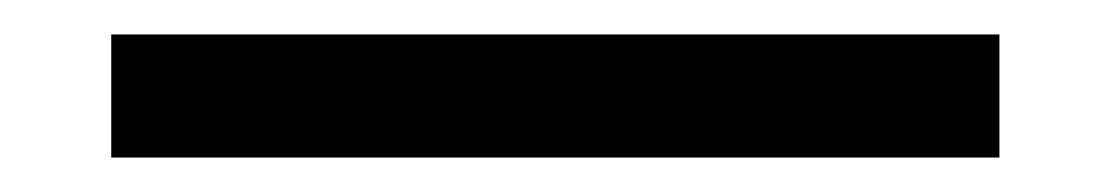

<svg xmlns="http://www.w3.org/2000/svg" viewBox="-20 -5 648 112"><path d="M44.9 86.9V15.1H563V86.9Z"/></svg>

Font: Source Han Serif JP Heavy
Style: Regular
Weight: 900
Designer: Ryoko NISHIZUKA  (kana & ideographs); Frank Grießhammer (Latin, Greek & Cyrillic); Wenlong ZHANG  (bopomofo); Sandoll Co
Foundry: Adobe Systems Incorporated
Version: Version 1.001;PS 1.001;hotconv 16.6.54;makeotf.lib2.5.65590